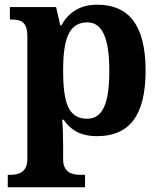

<svg xmlns="http://www.w3.org/2000/svg" viewBox="-20 -566 685 815"><path d="M13 229H341V176H319C290 176 248 168 248 111V53C248 19 247 -22 244 -58H250C279 -15 321 12 392 12C527 12 598 -73 598 -266C598 -460 526 -546 393 -546C316 -546 269 -510 240 -458H236L218 -536H22V-483H30C68 -483 96 -474 96 -413V111C96 168 54 176 25 176H13ZM350 -62C271 -62 248 -128 248 -266C248 -398 271 -471 351 -471C417 -471 444 -398 444 -265C444 -129 417 -62 350 -62Z"/></svg>

Font: Noto Serif Georgian Bold
Style: Regular
Weight: 700
Designer: Monotype Design Team, Akaki Razmadze
Foundry: Google LLC
Version: Version 2.003